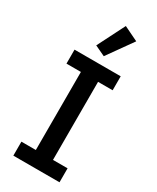

<svg xmlns="http://www.w3.org/2000/svg" viewBox="-240 -1028 895 1095"><g transform="rotate(30 208.0 -480.5)"><path d="M56 0V-92H151V-606H56V-698H360V-606H264V-92H360V0ZM219 -749 151 -781 242 -961 337 -915Z"/></g></svg>

Font: IBM Plex Sans Hebrew Medm
Style: Regular
Weight: 500
Designer: Mike Abbink, Paul van der Laan, Pieter van Rosmalen, Yanek Iontef
Foundry: Bold Monday
Version: Version 1.3